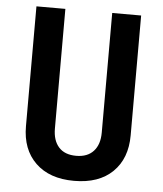

<svg xmlns="http://www.w3.org/2000/svg" viewBox="-53 -776 706 833"><g transform="rotate(5 300.0 -360.0)"><path d="M300 10Q193 10 132.5 -48.5Q72 -107 72 -208V-730H198V-209Q198 -157 224 -128Q250 -99 300 -99Q349 -99 375.5 -128Q402 -157 402 -209V-730H528V-208Q528 -107 468 -48.5Q408 10 300 10Z"/></g></svg>

Font: JetBrains Mono NL
Style: Bold
Weight: 700
Monospace: yes
Designer: Philipp Nurullin, Konstantin Bulenkov
Foundry: JetBrains
Version: Version 2.305; ttfautohint (v1.8.4.7-5d5b)